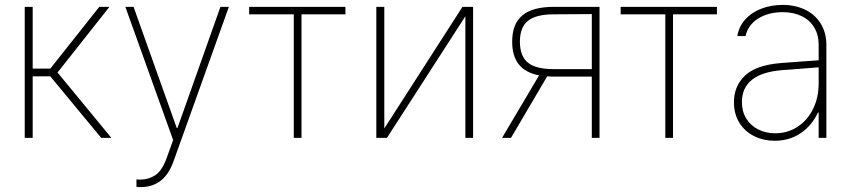

<svg xmlns="http://www.w3.org/2000/svg" viewBox="-20 -558 3447 777"><path d="M80.1 -530.3H112.3V-280.3H183.6L381.8 -530.3H422.9L212.9 -264.6L430.7 0H389.6L183.6 -249H112.3V0H80.1Z M532.2 198.2V168L546.9 168.9Q580.6 168.9 607.9 151.4Q635.3 133.8 654.3 82L680.7 8.8L487.3 -530.3H520.5L695.3 -40H698.2L872.1 -530.3H906.2L682.6 93.8Q664.1 146.5 630.9 172.9Q597.7 199.2 547.9 199.2Q536.1 199.2 532.2 198.2Z M988.3 -530.3H1377.9V-500H1200.2V0H1168.9V-500H988.3Z M1851.6 -530.3H1894.5V0H1863.3V-492.2L1545.9 0H1502.9V-530.3H1535.2V-38.1Z M2375 -248H2219.7L2194.3 -249L2047.9 0H2011.7L2161.6 -252.9Q2106.4 -263.7 2079.6 -297.4Q2052.7 -331.1 2052.7 -389.6Q2052.7 -461.4 2094 -495.8Q2135.3 -530.3 2221.7 -530.3H2406.2V0H2375ZM2219.7 -278.3H2375V-501L2221.7 -500Q2149.4 -500 2116.7 -473.9Q2084 -447.8 2084 -389.6Q2084 -330.6 2116.5 -304.4Q2148.9 -278.3 2219.7 -278.3Z M2491.7 -530.3H2881.3V-500H2703.6V0H2672.4V-500H2491.7Z M3138.7 -302.7Q3175.3 -305.7 3219 -308.8Q3262.7 -312 3293 -314V-377.9Q3293 -417 3275.1 -446.8Q3257.3 -476.6 3224.4 -492.7Q3191.4 -508.8 3147.5 -508.8Q3089.8 -508.8 3048.6 -483.2Q3007.3 -457.5 2997.1 -412.1H2963.9Q2970.2 -450.7 2995.8 -479.2Q3021.5 -507.8 3061 -522.9Q3100.6 -538.1 3147.5 -538.1Q3198.2 -538.1 3238.3 -518.8Q3278.3 -499.5 3301.3 -462.6Q3324.2 -425.8 3324.2 -376V0H3293V-102.5H3290Q3266.6 -50.8 3220.7 -19.5Q3174.8 11.7 3115.2 11.7Q3070.3 11.7 3032.5 -6.8Q2994.6 -25.4 2972.4 -60.8Q2950.2 -96.2 2950.2 -144.5Q2950.2 -209.5 2994.9 -252Q3039.6 -294.4 3138.7 -302.7ZM3117.2 -18.6Q3166.5 -18.6 3206.8 -44.4Q3247.1 -70.3 3270 -116.5Q3293 -162.6 3293 -220.7V-285.6L3250 -282.2Q3162.6 -274.9 3147.5 -274.4Q2982.4 -261.7 2982.4 -144.5Q2982.4 -106.9 3000 -78.4Q3017.6 -49.8 3048.3 -34.2Q3079.1 -18.6 3117.2 -18.6Z"/></svg>

Font: Pretendard GOV Thin
Style: Regular
Weight: 100
Designer: Base glyphs from Inter by Rasmus Andersson; Hangeul glyphs from Noto Sans CJK(Source Han Sans) by Jang Soo-young and Kan
Foundry: Kil Hyung-jin
Version: Version 1.309